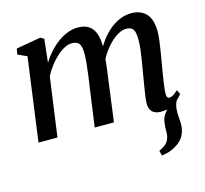

<svg xmlns="http://www.w3.org/2000/svg" viewBox="-113 -684 1130 1056"><g transform="rotate(-15 452.5 -156.0)"><path d="M682.5 244.5 674.5 215.5Q696.5 206 710 195.2Q723.5 184.5 731 167.5Q740 149.5 739.2 124.2Q738.5 99 742.5 73.5Q745.5 44.5 761.5 24.5Q777.5 4.5 788.5 -10.5L853 -48Q836 -27.5 830 -5.5Q824 16.5 824.5 42Q824.5 55 826.2 71Q828 87 828 102Q828 134 816.5 160.8Q805 187.5 778 207.5Q759.5 221.5 736.8 230.8Q714 240 682.5 244.5ZM223 -543.5 208.5 -410.5Q226 -439.5 249.2 -465.8Q272.5 -492 299.8 -512.2Q327 -532.5 356.5 -544Q386 -555.5 416.5 -555.5Q452.5 -555.5 476.2 -541Q500 -526.5 511.8 -496.5Q523.5 -466.5 524 -419Q524 -412.5 523.2 -404.2Q522.5 -396 521.8 -386.5Q521 -377 519.5 -367L504 -380.5Q521.5 -419.5 545.2 -451.5Q569 -483.5 597 -506.8Q625 -530 656.5 -542.8Q688 -555.5 721 -555.5Q773 -555.5 804.2 -523.5Q835.5 -491.5 835.5 -419.5Q835.5 -399.5 831.8 -369.5Q828 -339.5 822.5 -306.5Q817 -273.5 812 -244Q807.5 -217.5 802.5 -188Q797.5 -158.5 793.8 -131.2Q790 -104 789 -83.5Q788.5 -67 792.2 -59.8Q796 -52.5 804 -52.5Q814.5 -52.5 826 -59.2Q837.5 -66 854 -81.5L866 -56.5Q859.5 -47.5 843 -31.5Q826.5 -15.5 800.8 -2.5Q775 10.5 741.5 10.5Q717 10.5 702 2.2Q687 -6 680.8 -20.5Q674.5 -35 674.5 -55Q675 -73 679 -101.2Q683 -129.5 688.8 -161.5Q694.5 -193.5 699 -223.5Q704 -252 709.5 -285Q715 -318 718.8 -350Q722.5 -382 722 -407.5Q722 -449.5 710 -464.8Q698 -480 671.5 -480Q651 -480 627.5 -467.5Q604 -455 580.5 -432Q557 -409 536.5 -378.2Q516 -347.5 501.5 -311.5L521.5 -378Q520 -356.5 517.5 -332.5Q515 -308.5 512 -284.2Q509 -260 505.5 -238L474 0H364.5L395.5 -222Q400 -251.5 404.5 -284.8Q409 -318 412.2 -349.8Q415.5 -381.5 415.5 -407Q415 -450.5 403 -465.5Q391 -480.5 361.5 -480.5Q342.5 -480.5 320.5 -469.2Q298.5 -458 276.2 -437.8Q254 -417.5 233.8 -391.5Q213.5 -365.5 199 -337L152.5 0H44.5L109 -474.5L57 -498L63 -530.5L202.5 -555Z"/></g></svg>

Font: Merriweather 48pt Medium
Style: Italic
Weight: 500
Italic angle: -7.8°
Version: Version 2.101